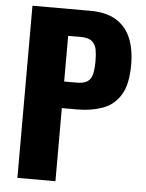

<svg xmlns="http://www.w3.org/2000/svg" viewBox="-56 -855 683 900"><g transform="rotate(5 285.5 -405.0)"><path d="M60 0V-810H332Q405 -810 452 -782.5Q499 -755 522 -702.5Q545 -650 545 -575Q545 -481 514 -431.5Q483 -382 430 -363Q377 -344 311 -344H239V0ZM239 -469H299Q332 -469 349 -481Q366 -493 371.5 -517Q377 -541 377 -578Q377 -609 372.5 -632.5Q368 -656 351 -670Q334 -684 298 -684H239Z"/></g></svg>

Font: Oswald
Style: Bold
Weight: 700
Designer: Vernon Adams
Foundry: Vernon Adams
Version: Version 4.103;gftools[0.9.33.dev8+g029e19f]